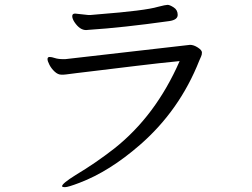

<svg xmlns="http://www.w3.org/2000/svg" viewBox="-20 -729 1040 792"><path d="M249 -485 764 -544Q779 -544 796 -533Q813 -522 813 -512.5Q813 -503 809.5 -496Q806 -489 802 -479Q721 -274 558 -132Q432 -22 308 25Q261 43 248.5 43Q236 43 236 39Q236 28 292 -7Q374 -56 451 -116Q622 -251 721 -477Q638 -469 540 -457Q442 -445 387.5 -438.5Q333 -432 296 -427.5Q259 -423 253 -422Q247 -421 242 -421H233Q219 -421 205.5 -433.5Q192 -446 184 -461.5Q176 -477 176 -485Q176 -493 183 -494H185Q193 -494 206.5 -489.5Q220 -485 242 -485ZM290 -673 345 -667H352Q360 -668 386 -670Q579 -685 632 -701Q663 -709 671.5 -709Q680 -709 696.5 -698.5Q713 -688 713 -667.5Q713 -647 678 -642Q486 -615 347 -606L335 -605Q309 -605 287 -638Q278 -652 278 -662.5Q278 -673 290 -673Z"/></svg>

Font: LXGW WenKai
Style: Regular
Weight: 400
Designer: LXGW / Fontworks Inc.
Foundry: LXGW / Fontworks Inc.
Version: Version 1.520; June 14, 2025